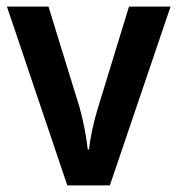

<svg xmlns="http://www.w3.org/2000/svg" viewBox="-20 -562 538 582"><path d="M184 0H313L497 -542H371L276 -232C263 -189 253 -142 250 -109H246C242 -147 233 -194 221 -237L127 -542H1Z"/></svg>

Font: Noto Sans Kannada SemiCondensed SemiBold
Style: Regular
Weight: 600
Width: 4
Designer: Jelle Bosma - Monotype Design Team
Foundry: Monotype Imaging Inc.
Version: Version 2.005